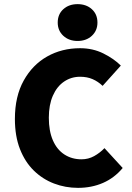

<svg xmlns="http://www.w3.org/2000/svg" viewBox="-20 -896 640 928"><path d="M357 12Q296 12 241 -9Q186 -30 143.5 -71.5Q101 -113 76.5 -175.5Q52 -238 52 -321Q52 -430 94.5 -506.5Q137 -583 208 -623Q279 -663 367 -663Q429 -663 480 -637.5Q531 -612 564 -579L476 -481Q454 -502 427.5 -513.5Q401 -525 367 -525Q324 -525 289.5 -501.5Q255 -478 235.5 -433.5Q216 -389 216 -327Q216 -263 235.5 -218Q255 -173 291 -149.5Q327 -126 374 -126Q407 -126 435 -141.5Q463 -157 485 -180L573 -84Q533 -36 478 -12Q423 12 357 12ZM355 -698Q313 -698 286 -723Q259 -748 259 -787Q259 -827 286 -851.5Q313 -876 355 -876Q397 -876 424 -851.5Q451 -827 451 -787Q451 -748 424 -723Q397 -698 355 -698Z"/></svg>

Font: Source Code Pro ExtraLight ExtraBold
Style: Regular
Weight: 800
Monospace: yes
Version: Version 1.018;hotconv 1.0.116;makeotfexe 2.5.65601